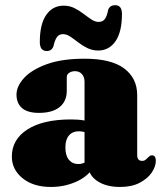

<svg xmlns="http://www.w3.org/2000/svg" viewBox="-20 -728 639 762"><path d="M331.5 -68V-79.5H315.5V-403.5Q315.5 -422.5 305.2 -434Q295 -445.5 277.5 -445.5Q264.5 -445.5 254.8 -439.2Q245 -433 245 -422V-367.5Q245 -326 216.5 -303Q188 -280 134.5 -280Q89.5 -280 67.5 -299Q45.5 -318 45.5 -352.5Q45.5 -385.5 75.2 -418.2Q105 -451 165 -473Q225 -495 316 -495Q421.5 -495 473 -456.2Q524.5 -417.5 524.5 -350.5V-111.5Q524.5 -101.5 529.2 -95.5Q534 -89.5 544 -89.5Q552.5 -89.5 557.8 -94Q563 -98.5 567.5 -103Q571 -106.5 574.5 -109Q578 -111.5 583 -111.5Q591.5 -111.5 595 -105.5Q598.5 -99.5 598.5 -90Q598.5 -68 582.8 -44Q567 -20 535.2 -3Q503.5 14 456.5 14Q401 14 366.2 -9.5Q331.5 -33 331.5 -68ZM27 -106.5Q27 -174.5 88.8 -214.2Q150.5 -254 262.5 -254Q292 -254 313.8 -250Q335.5 -246 349.5 -238.5L332.5 -196Q322 -202 312.8 -204.5Q303.5 -207 292.5 -207Q268 -207 253.8 -190.5Q239.5 -174 239.5 -143Q239.5 -110.5 253.5 -93.8Q267.5 -77 290.5 -77Q305 -77 317.8 -83.8Q330.5 -90.5 337 -99.5L349 -60.5Q325 -25 279.5 -5.5Q234 14 182 14Q112.5 14 69.8 -20.5Q27 -55 27 -106.5ZM369.5 -527.5Q346.5 -527.5 326.8 -537.2Q307 -547 290.2 -560Q273.5 -573 258.8 -582.8Q244 -592.5 230 -592.5Q214.5 -592.5 206 -580.8Q197.5 -569 192 -544Q185 -525.5 165.5 -525.5Q138 -525.5 138 -561.5Q138 -632 163.5 -668.8Q189 -705.5 232.5 -705.5Q256 -705.5 275.5 -695.8Q295 -686 311.5 -673.2Q328 -660.5 342.8 -650.8Q357.5 -641 371.5 -641Q388 -641 396.5 -653Q405 -665 409.5 -690Q417 -707.5 437 -707.5Q464 -707.5 464 -672.5Q464 -601.5 438.5 -564.5Q413 -527.5 369.5 -527.5Z"/></svg>

Font: Fraunces Black
Style: Regular
Weight: 900
Version: Version 1.000;[b76b70a41]